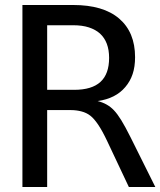

<svg xmlns="http://www.w3.org/2000/svg" viewBox="-20 -749 642 769"><path d="M69.8 -729H272.9Q393.6 -729 457 -674.8Q521 -620.1 521 -520Q521 -481.4 511.2 -452.4Q501.5 -423.3 481.9 -400.4Q443.4 -354.5 371.1 -344.2Q410.6 -334.5 436 -307.6Q449.7 -293.5 465.6 -267.8Q481.4 -242.2 502.9 -199.2L602.1 0H496.1L409.2 -184.1Q390.1 -224.6 373.3 -249.5Q356.4 -274.4 341.8 -285.6Q326.7 -297.4 306.4 -302.7Q286.1 -308.1 263.2 -308.1H168.9V0H69.8ZM276.9 -389.2Q347.7 -389.2 382.3 -420.9Q417 -452.6 417 -517.1Q417 -581.1 380.4 -614.7Q362.8 -630.4 336.2 -639.2Q309.6 -647.9 272.9 -647.9H168.9V-389.2Z"/></svg>

Font: Vazir Code Hack
Style: Code-Hack
Weight: 400
Foundry: DejaVu fonts team - Redesigned by Saber Rastikerdar
Version: Version 1.1.2